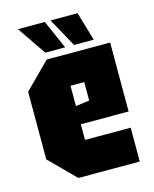

<svg xmlns="http://www.w3.org/2000/svg" viewBox="-110 -802 703 877"><g transform="rotate(-15 241.0 -364.0)"><path d="M31 -120V-440L151 -560H451V-234H225V-160H441V0H151ZM225 -320 290 -329V-416H225ZM342 -728 382 -592H289L214 -728ZM187 -728 247 -592H153L60 -728Z"/></g></svg>

Font: Tektur Condensed ExtraBold
Style: Regular
Weight: 800
Width: 3
Designer: Adam Jagosz
Foundry: Adam Jagosz
Version: Version 1.005;gftools[0.9.30]